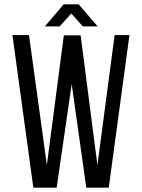

<svg xmlns="http://www.w3.org/2000/svg" viewBox="-20 -861 650 881"><path d="M254 -740H186L272 -841H341L428 -740H360L307 -799ZM240 0H133L37 -700H113L195 -104L273 -699H350L427 -103L506 -700H574L479 0H376L309 -475Z"/></svg>

Font: Bebas Neue Regular
Style: Regular
Weight: 400
Designer: Ryoichi Tsunekawa & LGV (GE)
Foundry: Free Software Foundation, Inc.
Version: Version 1.003 August 13, 2016